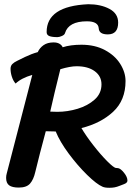

<svg xmlns="http://www.w3.org/2000/svg" viewBox="-20 -876 647 910"><path d="M201 -724Q201 -847 398 -856Q457 -856 498.5 -834Q540 -812 540 -769Q540 -713 491 -713Q450 -713 448 -741Q446 -775 392 -775Q305 -775 288 -719Q286 -711 273.5 -705.5Q261 -700 252 -700Q227 -700 214 -705Q201 -710 201 -724ZM584 -20Q584 -9 567 -3Q561 -1 547.5 4.5Q534 10 523 12Q512 14 498 14Q477 14 466 9Q438 -3 393 -47Q348 -91 306 -147.5Q264 -204 244 -253H238Q210 -253 197 -254Q167 -143 147 -60Q139 -25 122.5 -6Q106 13 69 13Q38 13 23.5 2.5Q9 -8 9 -33Q9 -44 12 -54L133 -521Q81 -506 54 -480Q43 -492 36.5 -511.5Q30 -531 30 -550Q30 -564 38.5 -572.5Q47 -581 62 -588Q67 -591 98.5 -606Q130 -621 159 -629Q168 -649 186.5 -662Q205 -675 234 -675Q251 -675 262 -668.5Q273 -662 277 -652Q314 -664 366 -664Q430 -664 477.5 -638.5Q525 -613 550 -573Q575 -533 575 -492Q575 -401 516.5 -346.5Q458 -292 366 -269Q387 -233 422 -188Q457 -143 488.5 -111.5Q520 -80 530 -80L540 -79Q552 -77 568 -57Q584 -37 584 -20ZM218 -347Q230 -346 252 -346Q300 -346 348 -360.5Q396 -375 428.5 -404Q461 -433 461 -476Q461 -515 429 -538.5Q397 -562 343 -562Q313 -562 266 -548Q237 -432 218 -347Z"/></svg>

Font: Sriracha
Style: Regular
Weight: 400
Designer: Suppakit Chalermlarp
Version: Version 1.002g